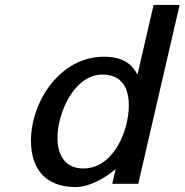

<svg xmlns="http://www.w3.org/2000/svg" viewBox="-20 -742 745 775"><path d="M105 -174C105 -61 163 13 285 13C346 13 413 -30 447 -60L433 0H538L705 -722H600L535 -441C512 -484 476 -513 399 -513C222 -513 105 -331 105 -174ZM212 -185C212 -287 280 -441 393 -441C465 -441 500 -395 500 -317C500 -213 438 -62 316 -62C241 -62 212 -119 212 -185Z"/></svg>

Font: Perun Medium Italic
Style: Regular
Weight: 500
Italic angle: -12°
Foundry: Copyright (c) Stefan Peev, Context Ltd, 2016
Version: Version 1.026